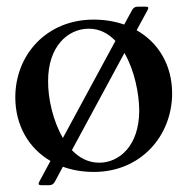

<svg xmlns="http://www.w3.org/2000/svg" viewBox="-20 -503 562 576"><path d="M103.7 52.6H127.8C136 52.2 140.3 49.4 144.5 42.3L168.7 -2.8C196.7 7.5 228 12.8 262.1 12.8C400.9 12.8 496.1 -93.8 496.4 -222.7C496.4 -306.5 456.3 -374.6 389.9 -412.3L422.9 -473C426.5 -480.5 425.4 -482.6 417.3 -483H393.1C384.9 -482.6 380.7 -480.1 376.4 -473L352.6 -429.3C324.9 -438.9 294 -444.2 260.7 -444.2C120.7 -444.2 25.6 -339.5 25.9 -210.2C26.3 -127.1 65.7 -58.2 131.4 -20.2L97.7 42.3C94.1 49.7 95.5 52.2 103.7 52.6ZM124.3 -259.6C123.9 -362.9 182.9 -416.9 246.4 -416.9C278.4 -416.9 305 -402.7 326.3 -380.3L168.7 -89.1C138.8 -140.3 123.9 -207.7 124.3 -259.6ZM195.7 -52.6 353.3 -344.1C383.5 -291.9 397.4 -222.3 397.7 -171.2C397.4 -64.6 337 -14.9 277.7 -14.9C245 -14.9 217.7 -29.5 195.7 -52.6Z"/></svg>

Font: Margiela Serif Medium
Style: Regular
Weight: 500
Designer: Andreas Faust, Stefan Endress
Version: Version 1.002;FEAKit 1.0